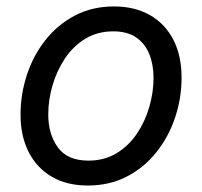

<svg xmlns="http://www.w3.org/2000/svg" viewBox="-20 -570 634 602"><path d="M255.4 11.7Q189.5 11.7 142.3 -15.9Q95.2 -43.5 69.8 -93.5Q44.4 -143.6 44.4 -210.4Q44.4 -274.9 64.5 -335.7Q84.5 -396.5 122.8 -444.8Q161.1 -493.2 215.3 -521.5Q269.5 -549.8 337.4 -549.8Q402.8 -549.8 450.4 -522.5Q498 -495.1 523.7 -445.1Q549.3 -395 549.3 -327.1Q549.3 -261.7 528.8 -200.9Q508.3 -140.1 469.7 -92Q431.2 -43.9 377 -16.1Q322.8 11.7 255.4 11.7ZM257.3 -66.4Q307.1 -66.4 345.5 -89.6Q383.8 -112.8 409.4 -151.1Q435.1 -189.5 448.2 -235.1Q461.4 -280.8 461.4 -325.7Q461.4 -367.2 448.2 -400.1Q435.1 -433.1 407.2 -452.4Q379.4 -471.7 335 -471.7Q285.6 -471.7 247.6 -448.5Q209.5 -425.3 183.8 -387Q158.2 -348.6 144.8 -302.7Q131.3 -256.8 131.3 -210.9Q131.3 -149.4 161.4 -107.9Q191.4 -66.4 257.3 -66.4Z"/></svg>

Font: Inter 16pt
Style: Italic
Weight: 400
Italic angle: -9.3988°
Version: Version 4.001;git-66647c0bb